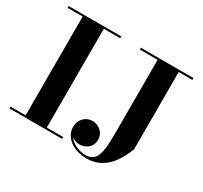

<svg xmlns="http://www.w3.org/2000/svg" viewBox="-157 -969 1288 1217"><g transform="rotate(30 487.0 -360.0)"><path d="M20.5 -13.5V0H406V-13.5H286V-736.5H406V-750H20.5V-736.5H131V-13.5ZM549.5 -750V-736.5H679.5V-190C679.5 -50.5 663.5 15 586 15C536.5 15 487 -7 461 -44C477 -31.5 497.5 -24 517.5 -24C564.5 -24 606.5 -55 606.5 -108C606.5 -164 560 -195 517.5 -195C469.5 -195 428 -158.5 428 -101.5C428 -26.5 499.5 30.5 601.5 30.5C733 30.5 796.5 -74.5 834 -170V-736.5H934V-750Z"/></g></svg>

Font: Bodoni* 16pt
Style: Bold
Weight: 700
Version: Version 2.3